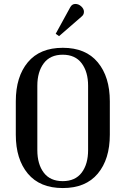

<svg xmlns="http://www.w3.org/2000/svg" viewBox="-20 -942 636 972"><path d="M536 -260Q536 -136 475 -63Q414 10 298 10Q182 10 121 -63Q60 -136 60 -260V-429Q60 -554 121 -627Q182 -700 298 -700Q414 -700 475 -626.5Q536 -553 536 -429ZM426 -182V-508Q426 -578 393.5 -621.5Q361 -665 297.5 -665Q234 -665 201.5 -621.5Q169 -578 169 -508V-182Q169 -111 201.5 -68Q234 -25 297.5 -25Q361 -25 393.5 -68Q426 -111 426 -182ZM336 -906Q345 -922 361.5 -922Q378 -922 391.5 -909.5Q405 -897 405 -882.5Q405 -868 394 -859L279 -759L262 -771Z"/></svg>

Font: Trochut
Style: Regular
Weight: 400
Designer: Andreu Balius
Foundry: Andreu Balius
Version: Version 1.001